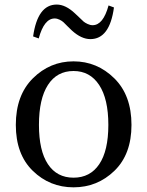

<svg xmlns="http://www.w3.org/2000/svg" viewBox="-20 -801 641 835"><path d="M48.8 -257.8Q48.8 -386.7 123 -460.4Q197.3 -534.2 299.8 -534.2Q402.3 -534.2 477.1 -460.4Q551.8 -386.7 551.8 -257.8Q551.8 -129.9 477.5 -58.1Q403.3 13.7 299.8 13.7Q196.3 13.7 122.6 -58.1Q48.8 -129.9 48.8 -257.8ZM451.2 -257.8Q451.2 -371.1 411.1 -431.6Q371.1 -492.2 299.8 -492.2Q227.5 -492.2 188.5 -431.6Q149.4 -371.1 149.4 -257.8Q149.4 -145.5 188.5 -86.9Q227.5 -28.3 299.8 -28.3Q372.1 -28.3 411.6 -86.9Q451.2 -145.5 451.2 -257.8ZM124 -642.6Q143.6 -781.2 226.6 -781.2Q265.6 -781.2 306.6 -742.2Q310.5 -739.3 324.2 -725.6Q337.9 -711.9 343.8 -707Q349.6 -702.1 360.8 -696.8Q372.1 -691.4 382.8 -691.4Q428.7 -691.4 452.1 -777.3L475.6 -768.6Q457 -630.9 373 -630.9Q334 -630.9 293 -668Q287.1 -672.9 274.9 -685.5Q262.7 -698.2 256.3 -704.1Q250 -710 239.3 -715.3Q228.5 -720.7 217.8 -720.7Q171.9 -720.7 148.4 -633.8Z"/></svg>

Font: GenYoMin TW TTF Medium
Style: Regular
Weight: 500
Version: Version 1.300